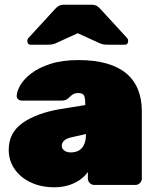

<svg xmlns="http://www.w3.org/2000/svg" viewBox="-20 -785 662 815"><path d="M211 10Q154 10 110 -11Q66 -32 41.5 -68Q17 -104 17 -149Q17 -222 76.5 -263.5Q136 -305 236 -322L342 -339V-340Q342 -366 337.5 -378Q333 -390 312 -390Q298 -390 289.5 -384.5Q281 -379 271 -369Q260 -358 243 -358H73Q63 -358 56.5 -364Q50 -370 51 -380Q52 -399 67 -424.5Q82 -450 113.5 -474Q145 -498 194.5 -514Q244 -530 314 -530Q382 -530 432.5 -515.5Q483 -501 516 -473.5Q549 -446 565.5 -405.5Q582 -365 582 -314V-27Q582 -16 574 -8Q566 0 555 0H380Q369 0 361 -8Q353 -16 353 -27V-55Q339 -35 317.5 -20.5Q296 -6 269 2Q242 10 211 10ZM280 -138Q300 -138 314.5 -146Q329 -154 337 -171.5Q345 -189 345 -215V-216L286 -203Q260 -197 251 -187Q242 -177 242 -166Q242 -159 246.5 -152.5Q251 -146 259.5 -142Q268 -138 280 -138ZM112 -595Q96 -595 96 -611Q96 -619 101 -624L213 -746Q223 -757 231 -761Q239 -765 250 -765H370Q381 -765 389 -761Q397 -757 407 -746L519 -624Q524 -619 524 -611Q524 -595 508 -595H442Q432 -595 422.5 -596Q413 -597 402 -602L310 -644L218 -602Q208 -597 198 -596Q188 -595 178 -595Z"/></svg>

Font: Rubik Black
Style: Regular
Weight: 900
Designer: Hubert and Fischer
Foundry: Hubert and Fischer
Version: Version 2.300;gftools[0.9.30]